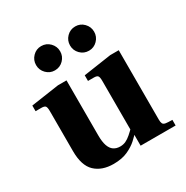

<svg xmlns="http://www.w3.org/2000/svg" viewBox="-161 -826 944 974"><g transform="rotate(-30 311.0 -339.0)"><path d="M230 12Q162 12 122.5 -25.5Q83 -63 83 -148V-382Q83 -404 77.5 -411Q72 -418 54 -418H20V-451L184 -475H234V-153Q234 -115 242 -92Q250 -69 265.5 -58.5Q281 -48 303 -48Q321 -48 336 -55Q351 -62 366.5 -75.5Q382 -89 400 -107L405 -76Q392 -60 369.5 -39.5Q347 -19 313 -3.5Q279 12 230 12ZM394 0V-63H390V-382Q390 -404 384.5 -411Q379 -418 361 -418H327V-451L490 -475H540V-68Q540 -53 544 -45Q548 -37 561 -35Q574 -33 599 -33V0ZM409 -548Q379 -548 358.5 -569Q338 -590 338 -619Q338 -648 358.5 -669Q379 -690 409 -690Q438 -690 458.5 -669Q479 -648 479 -619Q479 -590 458.5 -569Q438 -548 409 -548ZM209 -548Q180 -548 159.5 -569Q139 -590 139 -619Q139 -648 159.5 -669Q180 -690 209 -690Q239 -690 259.5 -669Q280 -648 280 -619Q280 -590 259.5 -569Q239 -548 209 -548Z"/></g></svg>

Font: Frank Ruhl Libre ExtraBold
Style: Regular
Weight: 800
Designer: Yanek Iontef
Foundry: Fontef
Version: Version 6.003;gftools[0.9.30]